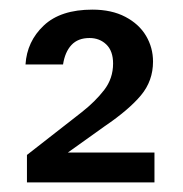

<svg xmlns="http://www.w3.org/2000/svg" viewBox="-20 -731 380 399"><path d="M36 -352V-409L150 -498Q178 -520 196.5 -544Q215 -568 215 -599Q215 -625 201 -638.5Q187 -652 166 -652Q142 -652 128.5 -637.5Q115 -623 111 -597H33Q36 -645 71 -678Q106 -711 172 -711Q212 -711 240.5 -696Q269 -681 283.5 -656.5Q298 -632 298 -603Q298 -563 273 -533Q248 -503 198 -469L121 -414H301V-352Z"/></svg>

Font: DM Sans 36pt Medium
Style: Regular
Weight: 500
Designer: Colophon Foundry, Jonny Pinhorn
Foundry: Colophon Foundry
Version: Version 4.004;gftools[0.9.30]